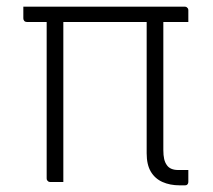

<svg xmlns="http://www.w3.org/2000/svg" viewBox="-20 -546 640 576"><path d="M50 -526H534Q538 -526 540 -524.5Q542 -523 543.5 -521Q545 -519 545 -515Q545 -509 545 -503.5Q545 -498 545 -492.5Q545 -487 545 -480H61Q56 -480 53 -483Q50 -486 50 -491Q50 -498 50 -503Q50 -508 50 -514Q50 -520 50 -526ZM120 -496H170V-462Q170 -438 170 -413Q170 -388 170 -363.5Q170 -339 170 -314Q170 -275 170 -235.5Q170 -196 170 -157Q170 -118 170 -78.5Q170 -39 170 0Q164 0 157.5 0Q151 0 144.5 0Q138 0 131 0Q127 0 125 -1.5Q123 -3 121.5 -5Q120 -7 120 -11Q120 -72 120 -132.5Q120 -193 120 -253.5Q120 -314 120 -374.5Q120 -435 120 -496ZM545 -36Q545 -27 545 -18.5Q545 -10 545 -1Q545 3 543.5 5.5Q542 8 540 9Q538 10 534 10H519Q490 10 467.5 0Q445 -10 432.5 -31Q420 -52 420 -86Q420 -137 420 -188.5Q420 -240 420 -291Q420 -342 420 -393.5Q420 -445 420 -496H470V-457Q470 -423 470 -388.5Q470 -354 470 -319Q470 -291 470 -263Q470 -235 470 -207Q470 -179 470 -151.5Q470 -124 470 -96Q470 -80 472.5 -69Q475 -58 481 -50Q486 -43 494.5 -39.5Q503 -36 514 -36Q520 -36 525.5 -36Q531 -36 537 -36Z"/></svg>

Font: Recursive Monospace Light
Style: Regular
Weight: 300
Version: Version 1.047